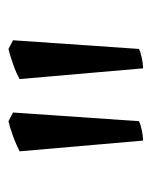

<svg xmlns="http://www.w3.org/2000/svg" viewBox="29 -792 366 465"><g transform="rotate(-90 212.5 -560.0)"><path d="M326 -407Q318 -403 304 -400Q290 -397 279 -397L253 -696Q258 -699 268 -703.5Q278 -708 289.5 -712Q301 -716 311 -719Q321 -722 326 -723L347 -712ZM151 -407Q143 -403 129 -400Q115 -397 104 -397L78 -696Q84 -699 94 -703.5Q104 -708 115 -712Q126 -716 136 -719Q146 -722 151 -723L172 -712Z"/></g></svg>

Font: Kalpurush
Style: Regular
Weight: 400
Designer: Md. Tanbin Islam Siyam
Foundry: Tanbin Islam Siyam
Version: Version 0.258